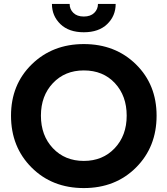

<svg xmlns="http://www.w3.org/2000/svg" viewBox="-20 -938 851 976"><path d="M406 -580Q310 -580 249 -515.5Q188 -451 188 -350Q188 -249 249 -184.5Q310 -120 406 -120Q502 -120 563 -184.5Q624 -249 624 -350Q624 -451 564 -515.5Q504 -580 406 -580ZM36 -350Q36 -508 141.5 -611Q247 -714 406 -714Q566 -714 671 -611Q776 -508 776 -350Q776 -191 671.5 -86.5Q567 18 406 18Q245 18 140.5 -86.5Q36 -191 36 -350ZM244 -918H334Q334 -891 353 -872.5Q372 -854 406 -854Q440 -854 459 -872.5Q478 -891 478 -918H568Q568 -857 525 -815.5Q482 -774 406 -774Q330 -774 287 -815.5Q244 -857 244 -918Z"/></svg>

Font: Renner*
Style: Semi
Weight: 600
Version: Version 003.000 ; ttfautohint (v0.97) -l 8 -r 50 -G 200 -x 1